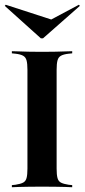

<svg xmlns="http://www.w3.org/2000/svg" viewBox="-20 -786 355 806"><path d="M146 -2.4Q121 -2.4 98.8 -2Q76.6 -1.6 59.3 -1.2Q41.9 -0.8 29.8 0V-8.9L45.2 -10.5Q66.1 -13.7 77 -19.4Q87.9 -25 91.5 -38.7Q95.2 -52.4 95.2 -78.2V-492.7Q95.2 -518.5 91.5 -532.3Q87.9 -546 77 -552Q66.1 -558.1 45.2 -560.5L29.8 -562.1V-571Q41.9 -571 59.3 -570.2Q76.6 -569.4 98.8 -569Q121 -568.5 146 -568.5H157.3H166.9Q192.7 -568.5 214.5 -569Q236.3 -569.4 254 -570.2Q271.8 -571 283.1 -571V-562.1L267.7 -560.5Q246.8 -558.1 235.9 -552Q225 -546 221.4 -532.3Q217.7 -518.5 217.7 -492.7V-78.2Q217.7 -52.4 221.4 -38.7Q225 -25 235.9 -19.4Q246.8 -13.7 267.7 -10.5L283.1 -8.9V0Q271.8 -0.8 254 -1.2Q236.3 -1.6 214.5 -2Q192.7 -2.4 166.9 -2.4H157.3ZM311.3 -766.1 315.3 -761.3 160.5 -625H151.6L0 -761.3L4 -766.1L217.7 -696.8L155.6 -683.1Z"/></svg>

Font: Playfair 144pt SemiCondensed
Style: Bold
Weight: 700
Width: 4
Designer: Claus Eggers Sørensen
Foundry: Claus Eggers Sørensen
Version: Version 2.203